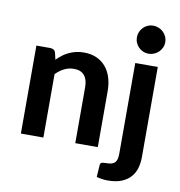

<svg xmlns="http://www.w3.org/2000/svg" viewBox="-93 -787 978 1042"><g transform="rotate(10 396.0 -266.5)"><path d="M61.5 0ZM61.5 0V-484.9H137.7Q149.4 -484.9 157.5 -479.5Q165.5 -474.1 168 -462.9L176.3 -427.2Q190.9 -441.9 206.5 -453.9Q222.2 -465.8 240.2 -474.4Q258.3 -482.9 278.6 -487.8Q298.8 -492.7 323.2 -492.7Q362.8 -492.7 393.1 -479Q423.3 -465.3 443.8 -440.9Q464.4 -416.5 474.9 -382.6Q485.4 -348.6 485.4 -308.6V0H361.3V-308.6Q361.3 -350.1 342.3 -373Q323.2 -396 285.2 -396Q256.8 -396 232.2 -383.8Q207.5 -371.6 185.5 -349.6V0ZM730.5 -484.9V11.7Q730.5 44.4 722.2 73Q713.9 101.6 694.8 122.8Q675.8 144 645 156.5Q614.3 168.9 569.8 168.9Q552.7 168.9 538.1 166.7Q523.4 164.6 507.8 160.2L512.2 93.8Q513.2 84 519.5 80.8Q525.9 77.6 543.5 77.6Q561.5 77.6 573.7 74.5Q585.9 71.3 593.3 63.5Q600.6 55.7 603.5 43.2Q606.4 30.8 606.4 11.7V-484.9ZM747.1 -624Q747.1 -607.9 740.7 -594Q734.4 -580.1 723.6 -569.6Q712.9 -559.1 698.2 -553Q683.6 -546.9 667.5 -546.9Q651.9 -546.9 637.9 -553Q624 -559.1 613.5 -569.6Q603 -580.1 596.9 -594Q590.8 -607.9 590.8 -624Q590.8 -640.1 596.9 -654.3Q603 -668.5 613.5 -679Q624 -689.5 637.9 -695.6Q651.9 -701.7 667.5 -701.7Q683.6 -701.7 698.2 -695.6Q712.9 -689.5 723.6 -679Q734.4 -668.5 740.7 -654.3Q747.1 -640.1 747.1 -624Z"/></g></svg>

Font: Carlito
Style: Bold
Weight: 700
Designer: Lukasz Dziedzic
Foundry: tyPoland Lukasz Dziedzic
Version: Version 1.104